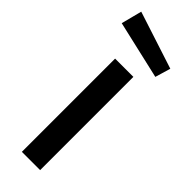

<svg xmlns="http://www.w3.org/2000/svg" viewBox="-243 -698 713 713"><g transform="rotate(45 113.5 -341.0)"><path d="M161.1 -489.7V0H65.1V-489.7ZM236.7 -608.1 10.5 -681.6 -10.5 -600.1 218.7 -547.3Z"/></g></svg>

Font: Lineal Thin
Style: Regular
Weight: 200
Designer: Created by Frank Adebiaye with contributions from Anton Moglia & Ariel Martín Pérez
Created by Frank ADEBIAYE with FontF
Foundry: Velvetyne Type Foundry
Version: Version 2.000;Glyphs 3.2 (3227)